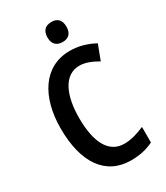

<svg xmlns="http://www.w3.org/2000/svg" viewBox="-226 -1018 969 1122"><g transform="rotate(-30 258.5 -457.0)"><path d="M315 -924C274 -924 250 -902 250 -856C250 -811 275 -789 315 -789C354 -789 378 -811 378 -856C378 -902 355 -924 315 -924ZM329 -621C369 -621 410 -603 450 -580L488 -680C437 -708 382 -724 323 -724C146 -724 51 -568 51 -357C51 -127 144 10 316 10C375 10 421 -1 467 -23V-128C418 -107 376 -94 330 -94C227 -94 175 -190 175 -356C175 -508 224 -621 329 -621Z"/></g></svg>

Font: Noto Sans Gurmukhi UI Condensed SemiBold
Style: Regular
Weight: 600
Width: 3
Designer: Jelle Bosma - Monotype Design Team
Foundry: Monotype Imaging Inc.
Version: Version 2.004